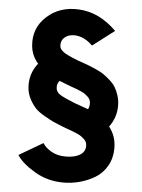

<svg xmlns="http://www.w3.org/2000/svg" viewBox="-59 -815 718 970"><g transform="rotate(5 300.0 -330.0)"><path d="M242 -550 243 -548Q261 -534 321 -511Q327 -509 347 -502Q367 -495 381 -489.5Q395 -484 417 -474Q439 -464 454 -453.5Q469 -443 487 -427Q505 -411 515.5 -393.5Q526 -376 533.5 -352Q541 -328 541 -301Q541 -242 505 -193Q541 -147 541 -86Q541 -36 518.5 3.5Q496 43 459.5 65Q423 87 382 98Q341 109 299 109Q218 109 152 69.5Q86 30 61 -10L182 -81Q196 -58 226.5 -40.5Q257 -23 299 -23Q344 -23 371 -39Q398 -55 398 -86Q398 -96 394.5 -104Q391 -112 383.5 -119Q376 -126 368.5 -131.5Q361 -137 347.5 -143Q334 -149 324.5 -152.5Q315 -156 297 -162.5Q279 -169 269 -173Q237 -186 224.5 -191.5Q212 -197 180 -215Q148 -233 132 -249Q116 -265 100.5 -292.5Q85 -320 82 -352Q76 -423 120 -478Q86 -517 82 -567Q74 -655 139 -714.5Q204 -774 301 -769Q406 -764 493 -677L383 -593Q342 -634 294 -637Q261 -638 241.5 -621.5Q222 -605 224 -578Q225 -562 241 -550ZM269 -388 236 -401Q222 -387 224 -363Q226 -343 247 -330Q268 -317 321 -296Q386 -273 391 -271Q398 -281 398 -301Q398 -311 394.5 -319Q391 -327 383.5 -334Q376 -341 368.5 -346.5Q361 -352 347.5 -358Q334 -364 324.5 -367.5Q315 -371 297 -377.5Q279 -384 269 -388Z"/></g></svg>

Font: LilGrotesk Bold
Style: Regular
Weight: 700
Designer: BSozoo
Foundry: BSozoo
Version: Version 1.001;PS 001.001;hotconv 1.0.70;makeotf.lib2.5.58329